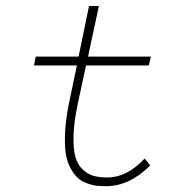

<svg xmlns="http://www.w3.org/2000/svg" viewBox="-20 -623 640 656"><path d="M343.3 -16.6Q413.6 -15.6 474.1 -81.5L493.2 -57.6Q422.9 12.7 343.3 13.2Q325.7 13.2 311.3 11.7Q296.9 10.3 278.3 3.7Q259.8 -2.9 246.6 -14.4Q233.4 -25.9 221.4 -47.4Q209.5 -68.8 204.8 -98.1Q200.2 -127.4 202.4 -171.6Q204.6 -215.8 215.8 -271L242.7 -399.4H96.2L102.1 -429.7H248.5L284.2 -602.5H317.9L280.8 -429.7H495.6L488.3 -399.4H273.9L246.1 -270Q232.4 -206.5 231.2 -159.7Q230 -112.8 237.8 -86.2Q245.6 -59.6 263.2 -43.5Q280.8 -27.3 299.3 -22.2Q317.9 -17.1 343.3 -16.6Z"/></svg>

Font: Compagnon Light Italic
Style: Regular
Weight: 400
Italic angle: -12°
Designer: Valentin Papon
Foundry: Velvetyne Type Foundry
Version: Version 1.000;PS 001.000;hotconv 1.0.88;makeotf.lib2.5.64775